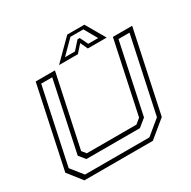

<svg xmlns="http://www.w3.org/2000/svg" viewBox="-185 -1040 1218 1222"><g transform="rotate(-30 424.0 -429.0)"><path d="M93.5 0 12.5 -103 139.5 -700H281L168.5 -172L192.5 -141.5H557.5L594.5 -172L707 -700H848.5L721.5 -103L596.5 0ZM115 -30H588.5L694 -117L812 -670.5H731L622 -157L565.5 -111H172.5L135 -157L244 -670.5H163L45.5 -117ZM462.5 -858H588.5L670.5 -716H532L507 -770L459 -716H320.5ZM473 -835.5 378.5 -740.5H451.5L504.5 -799.5H520.5L549 -740.5H622L568 -835.5Z"/></g></svg>

Font: Tourney Expanded Light
Style: Italic
Weight: 300
Width: 7
Italic angle: -12°
Designer: Tyler Finck
Foundry: Etcetera Type Co
Version: Version 1.010; ttfautohint (v1.8.3)